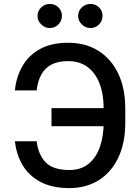

<svg xmlns="http://www.w3.org/2000/svg" viewBox="-20 -957 720 987"><path d="M549 -401.3V-308.2H244.7V-401.3ZM56.8 -230.8H168.3Q177.6 -159.1 216.1 -121.1Q254.6 -83.1 336.3 -83.1Q396.7 -83.1 435.7 -115.2Q474.8 -147.4 493.8 -202.4Q512.8 -257.5 512.8 -326V-399.9Q512.8 -473.7 491.5 -528.4Q470.2 -583.1 429.5 -612.9Q388.8 -642.8 330.3 -642.8Q277.3 -642.8 243.6 -624.6Q209.9 -606.5 191.9 -573Q174 -539.4 168.3 -492.2H56.5Q63.6 -562.5 95.7 -617.9Q127.8 -673.3 186.3 -705.3Q244.7 -737.2 330.3 -737.2Q420.5 -737.2 486.3 -695.5Q552.2 -653.8 588.1 -578.1Q623.9 -502.5 623.9 -400.6V-324.9Q623.9 -223 588.6 -147.7Q553.3 -72.4 488.6 -31.2Q424 9.9 336.3 9.9Q248.6 9.9 188.9 -21.5Q129.3 -52.9 96.6 -107.4Q63.9 -161.9 56.8 -230.8ZM235.8 -812.9Q210.6 -812.9 191.8 -831.5Q172.9 -850.1 172.9 -874.6Q172.9 -901.3 191.8 -919Q210.6 -936.8 235.8 -936.8Q262.4 -936.8 280.4 -919Q298.3 -901.3 298.3 -874.6Q298.3 -850.1 280.4 -831.5Q262.4 -812.9 235.8 -812.9ZM444.6 -812.9Q419.4 -812.9 400.6 -831.5Q381.7 -850.1 381.7 -874.6Q381.7 -901.3 400.6 -919Q419.4 -936.8 444.6 -936.8Q471.2 -936.8 489.2 -919Q507.1 -901.3 507.1 -874.6Q507.1 -850.1 489.2 -831.5Q471.2 -812.9 444.6 -812.9Z"/></svg>

Font: InterMG Medium
Style: Regular
Weight: 500
Designer: Rasmus Andersson
Foundry: rsms
Version: Version 3.019;December 26, 2023;FontCreator 15.0.0.2955 64-b